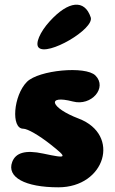

<svg xmlns="http://www.w3.org/2000/svg" viewBox="-20 -849 491 819"><path d="M95 -500C37 -442 26 -300 79 -300C98 -300 147 -271 193 -235C270 -174 268 -172 164 -194C89 -210 47 -198 32 -158C8 -93 87 -50 229 -50C429 -50 496 -274 316 -343C195 -389 176 -446 291 -416C370 -395 439 -475 387 -527C345 -569 145 -550 95 -500ZM192 -758C150 -712 129 -662 145 -646C182 -608 383 -725 367 -775C341 -853 272 -846 192 -758Z"/></svg>

Font: Hussar Skorodowane
Style: Bold
Weight: 700
Foundry: Cannot Into Space Fonts
Version: Version 0.892